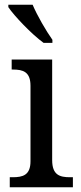

<svg xmlns="http://www.w3.org/2000/svg" viewBox="-20 -786 338 806"><path d="M163 -606H200V-619C173 -657 136 -721 117 -766H15V-756C38 -721 113 -642 163 -606ZM21 0H286V-42H274C231 -42 199 -51 199 -114V-536H29V-494H35C76 -494 108 -485 108 -426V-109C108 -50 75 -42 33 -42H21Z"/></svg>

Font: Noto Serif Sinhala SemiCondensed
Style: Regular
Weight: 400
Width: 4
Designer: Jelle Bosma - Monotype Design Team
Foundry: Monotype Imaging Inc.
Version: Version 2.007